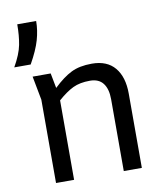

<svg xmlns="http://www.w3.org/2000/svg" viewBox="-87 -851 773 921"><g transform="rotate(-10 300.0 -391.0)"><path d="M152 -782Q152 -737 138.5 -690Q125 -643 90 -581H10Q43 -639 51.5 -683Q60 -727 60 -782ZM529 -362V0H441V-350Q441 -400 420 -427.5Q399 -455 356 -455Q307 -455 273.5 -439Q240 -423 199 -387V0H111V-406L89 -522H177L191 -449Q238 -494 278.5 -514Q319 -534 379 -534Q453 -534 491 -488.5Q529 -443 529 -362Z"/></g></svg>

Font: AmikoRegular
Style: Regular
Weight: 400
Designer: Pablo Impallari, Rodrigo Fuenzalida, Andres Torresi
Foundry: Impallari Type
Version: Version 1.000; ttfautohint (v1.3)